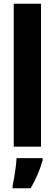

<svg xmlns="http://www.w3.org/2000/svg" viewBox="-20 -780 292 1021"><path d="M198 0H53V-760H198ZM207 72Q184 152 143 221H47V208Q51 190 55.5 163.5Q60 137 63.5 109Q67 81 68 61H207Z"/></svg>

Font: Noto Sans Myanmar UI ExtraCondensed ExtraBold
Style: Regular
Weight: 800
Width: 2
Designer: Monotype Design Team
Foundry: Monotype Imaging Inc.
Version: Version 2.103; ttfautohint (v1.8.4.7-5d5b)